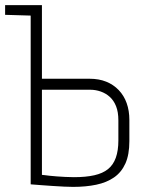

<svg xmlns="http://www.w3.org/2000/svg" viewBox="-20 -720 553 751"><path d="M0 -700V-662L101 -659H124V-700ZM330 -412H144V-700H100V1Q100 1 112.5 2Q125 3 145 4.5Q165 6 187.5 7.5Q210 9 231 10Q252 11 266 11Q316 11 356.5 2.5Q397 -6 426 -26Q455 -46 470.5 -80.5Q486 -115 486 -168V-251Q486 -287 475.5 -316.5Q465 -346 444.5 -367.5Q424 -389 395.5 -400.5Q367 -412 330 -412ZM443 -171Q443 -131 433 -103Q423 -75 402.5 -58.5Q382 -42 349 -34.5Q316 -27 269 -27Q252 -27 235 -28Q218 -29 202.5 -30Q187 -31 174.5 -32.5Q162 -34 154 -35Q146 -36 144 -36V-369H333Q354 -369 374 -362Q394 -355 409.5 -341Q425 -327 434 -304.5Q443 -282 443 -249Z"/></svg>

Font: Advent Pro Light
Style: Regular
Weight: 300
Version: Version 3.000